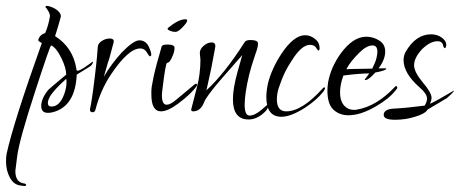

<svg xmlns="http://www.w3.org/2000/svg" viewBox="-58 -371 1528 638"><path d="M23 247Q20 247 16.5 246.5Q13 246 8 245Q-13 242 -25.5 218.5Q-38 195 -38 165Q-38 152 -36 140Q-13 35 81 -228Q68 -235 69 -238Q74 -256 92 -261Q103 -286 108 -317V-318Q108 -328 96 -344L93 -347Q93 -354 106 -350Q126 -344 136 -333.5Q146 -323 144 -315L135 -283Q130 -267 125 -251Q185 -213 196 -141Q196 -136 200 -136Q206 -136 223 -147Q251 -166 248 -166Q253 -166 249 -159Q246 -153 239 -149L197 -123Q192 -17 117 2Q113 3 109 3.5Q105 4 101 4Q79 4 79 -19Q79 -44 103 -73L119 -87Q133 -99 162 -123Q162 -145 146 -178Q129 -213 112 -220Q109 -222 59 -68Q6 94 -1 149Q-7 193 -7 197Q-7 233 19 238Q29 239 29 244Q29 247 23 247ZM113 -17Q141 -17 156 -60Q163 -80 163 -97Q163 -100 163 -103Q163 -106 162 -109Q123 -74 109 -52Q101 -38 101 -29Q101 -17 113 -17Z M250 2Q240 2 241 -8Q244 -21 248 -47.5Q252 -74 257 -116Q259 -135 261 -150.5Q263 -166 264 -179L267 -216Q268 -227 280.5 -235Q293 -243 306 -243Q324 -243 319 -228L305 -176Q300 -162 296 -147Q292 -132 287 -116Q312 -159 347 -197Q386 -237 405 -237Q429 -237 439 -210Q450 -184 440 -184Q438 -184 433 -192Q424 -210 408 -210Q368 -210 309 -121Q276 -71 259 -6Q257 2 250 2Z M524 -265Q516 -265 507.5 -268.5Q499 -272 499 -275Q499 -277 500 -278Q535 -307 558 -307Q564 -307 564 -303Q564 -297 551 -283Q538 -269 530 -266Q529 -266 527.5 -265.5Q526 -265 524 -265ZM477 -1Q445 -1 445 -57V-69Q445 -75 446 -82Q448 -95 452 -114Q456 -133 463 -159L479 -216Q480 -223 499 -223Q522 -223 522 -212Q522 -199 515 -184Q507 -163 497 -162Q492 -160 482 -76Q480 -62 480 -54Q480 -23 496 -23Q508 -23 528 -40L589 -91Q593 -94 595 -92Q598 -91 596 -86Q579 -60 533 -26Q499 -1 477 -1Z M768 26Q716 26 716 -41Q716 -77 731 -131L747 -188L677 -108Q652 -79 638 -60Q624 -41 621 -33Q609 -1 584 -1Q575 -1 578 -10L594 -72Q602 -101 605 -125.5Q608 -150 608 -169Q608 -177 607 -183Q606 -189 606 -195Q606 -208 619 -219Q632 -230 645 -230Q660 -230 657 -213Q654 -196 650.5 -178.5Q647 -161 644 -144L628 -71Q688 -126 755 -231Q759 -238 774 -238Q798 -238 799 -228Q801 -219 791 -192Q776 -148 770 -123Q755 -60 755 -23Q755 13 771 13Q789 13 812 -7Q833 -25 832 -25Q835 -25 833 -17Q832 -9 823 0Q797 26 768 26Z M877 17Q827 17 827 -49Q827 -70 833 -96Q845 -143 877 -192Q918 -254 956 -254Q975 -254 992 -239Q1004 -228 1004 -211Q1004 -207 1003 -205Q1002 -204 1001.5 -203.5Q1001 -203 1001 -203Q998 -203 994 -210Q988 -222 972 -222Q944 -222 911 -169Q886 -132 872 -89Q862 -65 862 -41Q862 -1 893 -1Q946 -1 1015 -78Q1020 -83 1022 -79V-78Q1022 -74 1016 -66Q994 -38 954 -12Q908 17 877 17Z M1100 12Q1070 12 1050 -6.5Q1030 -25 1030 -70Q1030 -82 1032 -96Q1041 -147 1074 -193Q1115 -249 1159 -249Q1182 -249 1202 -236.5Q1222 -224 1222 -200Q1222 -173 1200 -144H1220Q1225 -144 1226 -143Q1226 -137 1189 -130Q1167 -105 1156 -105Q1154 -105 1154 -107Q1154 -106 1169 -127Q1156 -127 1134.5 -125.5Q1113 -124 1083 -120Q1072 -90 1072 -64Q1072 -31 1090 -16Q1101 -6 1117 -6Q1120 -6 1123 -6Q1126 -6 1129 -7Q1193 -18 1253 -81Q1258 -88 1261 -83Q1262 -82 1262 -80Q1262 -76 1256 -70Q1235 -43 1190 -17Q1140 12 1100 12ZM1093 -141Q1107 -142 1129 -142L1179 -143Q1190 -165 1193 -178Q1196 -191 1196 -199Q1196 -220 1180 -220Q1160 -220 1136 -196Q1122 -182 1111 -168.5Q1100 -155 1093 -141Z M1255 27Q1217 27 1217 11Q1217 -8 1249 -10Q1291 -12 1353 -20Q1361 -33 1361 -43Q1361 -59 1338 -79Q1283 -127 1283 -171Q1283 -186 1290 -199Q1324 -257 1374 -257Q1395 -257 1410 -246Q1425 -235 1425 -222Q1425 -218 1423.5 -214.5Q1422 -211 1420 -211Q1418 -211 1415 -217Q1413 -234 1396 -234Q1371 -234 1344 -207Q1318 -179 1318 -154Q1318 -132 1347 -97Q1376 -63 1376 -46Q1376 -38 1371 -26Q1384 -32 1403.5 -43Q1423 -54 1450 -70Q1453 -68 1427 -45L1363 -7Q1355 7 1321 17Q1290 27 1255 27Z"/></svg>

Font: Lovers Quarrel
Style: Regular
Weight: 400
Designer: Robert E. Leuschke
Foundry: Robert E. Leuschke
Version: Version 1.010; ttfautohint (v1.8.3)